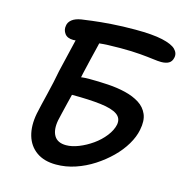

<svg xmlns="http://www.w3.org/2000/svg" viewBox="-107 -814 891 929"><g transform="rotate(15 338.0 -349.0)"><path d="M255 16Q195 16 156.5 -11.5Q118 -39 104 -87Q90 -135 102 -198Q106 -218 112.5 -245Q119 -272 126.5 -303Q134 -334 141 -365.5Q148 -397 153 -425Q158 -446 165.5 -478Q173 -510 181 -543.5Q189 -577 195.5 -604.5Q202 -632 205 -644L314 -641Q311 -625 303 -592Q295 -559 285.5 -520Q276 -481 268 -445Q260 -409 256 -388Q253 -370 246 -342.5Q239 -315 232 -286Q225 -257 219 -232Q213 -207 210 -193Q201 -144 218 -115.5Q235 -87 278 -87Q307 -87 341 -100.5Q375 -114 407 -136.5Q439 -159 462 -188.5Q485 -218 491 -247Q497 -280 471 -298Q445 -316 387.5 -323Q330 -330 241 -330Q220 -330 207 -336Q194 -342 189 -351.5Q184 -361 187 -373Q190 -389 203.5 -400.5Q217 -412 242 -419Q267 -426 304 -426Q351 -426 398.5 -423Q446 -420 487 -410Q528 -400 558 -381Q588 -362 601.5 -330.5Q615 -299 605 -251Q598 -215 575.5 -177Q553 -139 518.5 -105Q484 -71 441.5 -43.5Q399 -16 351.5 0Q304 16 255 16ZM180 -588Q150 -588 137 -606Q124 -624 128 -645Q130 -663 146 -676Q162 -689 192 -694Q206 -696 244.5 -701Q283 -706 338.5 -710Q394 -714 458 -714Q545 -714 594 -703Q643 -692 661.5 -673.5Q680 -655 675 -632Q671 -612 656.5 -603.5Q642 -595 618 -595Q603 -595 577 -598.5Q551 -602 510.5 -605.5Q470 -609 411 -609Q346 -609 300 -604Q254 -599 225 -593.5Q196 -588 180 -588Z"/></g></svg>

Font: Shantell Sans Medium
Style: Italic
Weight: 500
Italic angle: -11°
Designer: Stephen Nixon, Anya Danilova, Shantell Martin
Foundry: Arrow Type
Version: Version 1.011;[c5ecc13dd]